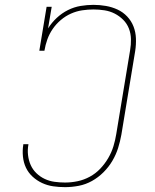

<svg xmlns="http://www.w3.org/2000/svg" viewBox="-20 -763 640 791"><path d="M248 8Q223 8 199 4.5Q175 1 153.5 -9Q132 -19 114.5 -35Q97 -51 87 -72Q77 -93 74.5 -118Q72 -143 76 -167Q76 -168 76 -168.5Q76 -169 76 -169H97Q97 -169 97 -168.5Q97 -168 97 -167Q93 -146 95.5 -124Q98 -102 106.5 -83Q115 -64 130 -49.5Q145 -35 164 -26Q183 -17 204.5 -14Q226 -11 248 -11Q274 -11 300 -16.5Q326 -22 350 -35Q374 -48 393 -68Q412 -88 426 -112Q440 -136 447.5 -161Q455 -186 459 -211L516 -556Q520 -579 519.5 -602Q519 -625 511 -645.5Q503 -666 487.5 -681.5Q472 -697 452.5 -707Q433 -717 410.5 -720.5Q388 -724 365 -724Q342 -724 318.5 -720.5Q295 -717 272.5 -707Q250 -697 230.5 -680.5Q211 -664 197 -643.5Q183 -623 175 -600.5Q167 -578 163 -554H142L172 -735H193L178 -646Q193 -670 214 -689.5Q235 -709 260 -721.5Q285 -734 312 -738.5Q339 -743 365 -743Q391 -743 416.5 -738.5Q442 -734 464.5 -723.5Q487 -713 504 -695Q521 -677 530 -654Q539 -631 540 -605Q541 -579 537 -553L480 -208Q475 -180 466.5 -153Q458 -126 443 -100.5Q428 -75 406.5 -53.5Q385 -32 359 -17.5Q333 -3 304.5 2.5Q276 8 248 8Z"/></svg>

Font: Iosevka Curly Slab ThExObl
Style: Regular
Weight: 100
Width: 7
Italic angle: -9°
Monospace: yes
Designer: Belleve Invis
Foundry: Belleve Invis
Version: Version 11.1.0; ttfautohint (v1.8.3)